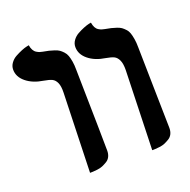

<svg xmlns="http://www.w3.org/2000/svg" viewBox="-106 -669 770 778"><g transform="rotate(-20 278.5 -279.5)"><path d="M153.8 5.9 164.1 -335.9Q165 -363.8 158.2 -378.9Q151.4 -394 139.6 -399.7Q127.9 -405.3 105 -409.2Q60.1 -416 32 -439Q3.9 -461.9 3.9 -493.2Q3.9 -508.8 13.4 -521.7Q22.9 -534.7 36.9 -542.2Q50.8 -549.8 64.5 -555.4Q78.1 -561 87.9 -563L97.2 -564.9Q99.1 -552.2 104 -543.5Q108.9 -534.7 116.2 -530.3Q123.5 -525.9 128.4 -524.2Q133.3 -522.5 141.1 -521Q157.2 -518.1 166.7 -515.9Q176.3 -513.7 188.7 -509.5Q201.2 -505.4 208.3 -500.5Q215.3 -495.6 223.1 -487.3Q231 -479 234.9 -468Q238.8 -457 241.5 -441.4Q244.1 -425.8 244.1 -405.8Q244.6 -366.2 246.1 -294.9Q247.6 -223.6 248.5 -165.3Q249.5 -106.9 250 -55.2Q250 -40.5 244.6 -29.5Q239.3 -18.6 228.8 -12.2Q218.3 -5.9 208.5 -1.7Q198.7 2.4 185.8 3.9Q172.9 5.4 167 5.6Q161.1 5.9 153.8 5.9ZM421.9 5.9 432.1 -335.9Q432.6 -363.8 425.5 -378.9Q418.5 -394 407 -399.7Q395.5 -405.3 373 -409.2Q327.6 -416 299.8 -439Q272 -461.9 272 -493.2Q272 -508.8 281.5 -521.7Q291 -534.7 304.7 -542.2Q318.4 -549.8 332.3 -555.4Q346.2 -561 355.5 -563L365.2 -564.9Q367.2 -552.2 371.8 -543.5Q376.5 -534.7 383.8 -530.3Q391.1 -525.9 396.2 -524.2Q401.4 -522.5 409.2 -521Q425.3 -518.1 434.8 -515.9Q444.3 -513.7 456.8 -509.5Q469.2 -505.4 476.1 -500.5Q482.9 -495.6 490.7 -487.3Q498.5 -479 502.2 -468Q505.9 -457 508.5 -441.4Q511.2 -425.8 511.2 -405.8Q512.2 -346.7 514.6 -229.7Q517.1 -112.8 518.1 -55.2Q518.1 -40.5 512.7 -29.5Q507.3 -18.6 496.8 -12.2Q486.3 -5.9 476.6 -1.7Q466.8 2.4 453.9 3.9Q440.9 5.4 435.1 5.6Q429.2 5.9 421.9 5.9Z"/></g></svg>

Font: Common Serif
Style: Bold
Weight: 700
Designer: Philipp H. Poll, Khaled Hosny
Foundry: Stefan Peev, Context Ltd.
Version: Version 1.026